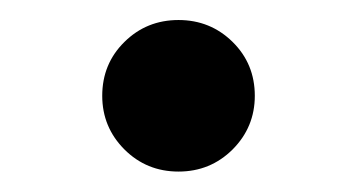

<svg xmlns="http://www.w3.org/2000/svg" viewBox="-20 -439 350 188"><path d="M154.8 -271Q123.5 -271 101.8 -292.7Q80.1 -314.5 80.1 -345.2Q80.1 -376.5 101.8 -397.9Q123.5 -419.4 154.8 -419.4Q186 -419.4 207.8 -397.9Q229.5 -376.5 229.5 -345.2Q229.5 -314.5 207.8 -292.7Q186 -271 154.8 -271Z"/></svg>

Font: Inter
Style: 540
Weight: 540
Designer: Rasmus Andersson
Foundry: rsms
Version: Version 4.001;git-66647c0bb